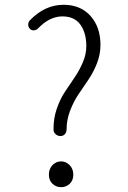

<svg xmlns="http://www.w3.org/2000/svg" viewBox="-20 -775 540 807"><path d="M234.4 -203.1Q222.7 -203.1 213.9 -210.9Q205.1 -218.8 205.1 -229.5Q205.1 -232.4 205.1 -235.4Q205.1 -277.3 217.8 -315.4Q231.4 -356.4 252 -387.7Q272.5 -418.9 293 -448.7Q313.5 -478.5 328.1 -512.7Q342.8 -546.9 342.8 -581.1Q342.8 -636.7 317.9 -671.4Q293 -706.1 242.2 -706.1Q188.5 -706.1 139.6 -655.3Q132.8 -648.4 123 -647.5Q113.3 -646.5 106.4 -653.3Q98.6 -660.2 98.6 -670.9Q98.6 -670.9 98.6 -671.9Q98.6 -680.7 104.5 -688.5Q168 -754.9 247.1 -754.9Q318.4 -754.9 360.4 -708Q402.3 -661.1 402.3 -585.9Q402.3 -546.9 387.7 -509.3Q373 -471.7 352.1 -440.9Q331.1 -410.2 310.1 -378.9Q289.1 -347.7 274.4 -309.1Q259.8 -270.5 259.8 -230.5Q259.8 -218.8 252.4 -210.9Q245.1 -203.1 234.4 -203.1ZM237.3 11.7Q215.8 11.7 200.7 -2.4Q185.5 -16.6 185.5 -41Q185.5 -65.4 200.7 -81.1Q215.8 -96.7 237.3 -96.7Q256.8 -96.7 272.5 -81.1Q288.1 -65.4 288.1 -41Q288.1 -16.6 272.9 -2.4Q257.8 11.7 237.3 11.7Z"/></svg>

Font: Gen Jyuu Gothic L Monospace Light
Style: Regular
Weight: 300
Designer: [Source Han Sans]
Ryoko NISHIZUKA  (kana & ideographs); Paul D. Hunt (Latin, Greek & Cyrillic); Wenlong ZHANG  (bopomofo
Version: Version 1.002.20150607